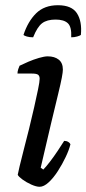

<svg xmlns="http://www.w3.org/2000/svg" viewBox="-20 -716 331 736"><path d="M132 0Q119 0 100 -8.5Q81 -17 66 -28Q51 -39 48 -46Q49 -52 55 -78Q61 -104 71 -142Q81 -180 91.5 -222.5Q102 -265 111 -305Q120 -345 126 -374Q132 -403 132 -414Q132 -425 126 -429.5Q120 -434 103 -434H47Q47 -442 50 -451Q53 -460 55 -464Q69 -471 89 -479.5Q109 -488 129.5 -494Q150 -500 163 -500Q189 -500 205 -487.5Q221 -475 221 -449Q221 -440 217 -418.5Q213 -397 203 -356Q193 -315 176.5 -246Q160 -177 136 -73L146 -66Q156 -76 171 -95.5Q186 -115 201 -137.5Q216 -160 226 -176Q235 -176 241.5 -172Q248 -168 250 -163Q245 -142 232 -114.5Q219 -87 202 -60.5Q185 -34 166.5 -17Q148 0 132 0ZM107 -573Q93 -573 83 -576Q73 -579 70 -582Q87 -634 118.5 -665Q150 -696 202 -696Q255 -696 275 -665Q295 -634 290 -582Q286 -579 275.5 -576Q265 -573 253 -573Q255 -613 240 -627Q225 -641 193 -641Q160 -641 141.5 -627Q123 -613 107 -573Z"/></svg>

Font: Texturina 72pt 72pt Medium
Style: Italic
Weight: 500
Italic angle: -11°
Designer: Guillermo Torres Carreño
Foundry: Omnibus-Type
Version: Version 1.002; ttfautohint (v1.8.3)